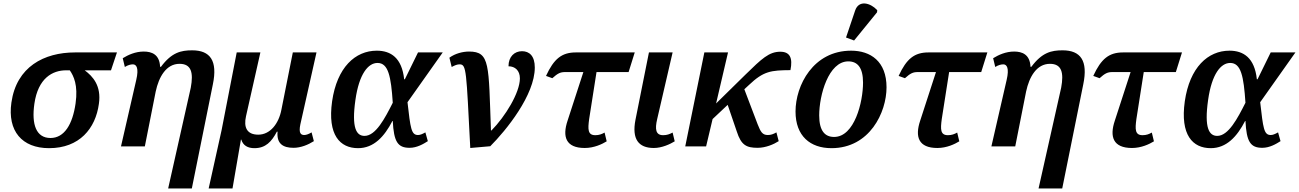

<svg xmlns="http://www.w3.org/2000/svg" viewBox="-20 -835 7408 1095"><path d="M260 10C433 10 525 -102 544 -243C559 -346 509 -400 463 -434H613L647 -536H408C231 -536 74 -454 45 -250C22 -88 105 10 260 10ZM268 -48C187 -48 159 -124 176 -243C197 -390 280 -434 357 -434H378C400 -402 426 -350 411 -245C394 -126 347 -48 268 -48Z M939 240H1074L1194 -354C1222 -489 1179 -548 1076 -548C1012 -548 959 -536 898 -454H893C890 -525 845 -541 800 -541C752 -541 711 -522 680 -503L692 -453C709 -464 726 -468 738 -468C758 -468 773 -447 757 -379L670 0H806L868 -313C886 -397 928 -471 1004 -471C1071 -471 1084 -421 1068 -335Z M1170 240H1306L1354 -39H1356C1366 -6 1392 10 1431 10C1495 10 1529 -27 1559 -84H1563C1557 -16 1593 8 1654 8C1695 8 1737 -9 1770 -30L1757 -80C1742 -71 1727 -65 1715 -65C1694 -65 1683 -78 1693 -126L1785 -536H1650L1585 -210C1570 -130 1521 -67 1453 -67C1387 -67 1369 -110 1383 -172L1465 -536H1330L1244 -94Z M2022 10C2112 10 2172 -56 2218 -145H2220C2226 -27 2248 8 2316 8C2358 8 2395 -14 2420 -30L2406 -80C2388 -70 2376 -65 2364 -65C2325 -65 2321 -104 2304 -252L2505 -536H2364L2289 -383H2285C2272 -505 2209 -546 2129 -546C2006 -546 1902 -451 1874 -257C1847 -65 1919 10 2022 10ZM2059 -60C2013 -60 1984 -104 2007 -265C2028 -414 2080 -476 2133 -476C2195 -476 2210 -399 2220 -249C2175 -160 2123 -60 2059 -60Z M2543 -506 2556 -453C2575 -463 2587 -468 2601 -468C2641 -468 2639 -434 2662 9L2776 -1C2867 -92 3030 -293 3030 -450C3030 -516 2999 -543 2957 -543C2914 -543 2880 -512 2880 -457C2917 -457 2945 -433 2945 -388C2945 -306 2861 -170 2783 -91H2780C2766 -466 2776 -541 2655 -541C2619 -541 2576 -530 2543 -506Z M3315 9C3368 9 3414 -13 3440 -29L3428 -79C3412 -70 3397 -64 3375 -64C3332 -64 3332 -97 3340 -156L3382 -424H3565L3600 -536H3264C3184 -536 3139 -500 3094 -402L3130 -389C3161 -417 3176 -424 3203 -424H3307L3217 -147C3186 -55 3207 9 3315 9Z M3709 9C3755 9 3802 -13 3828 -29L3816 -79C3799 -70 3784 -64 3762 -64C3720 -64 3714 -97 3728 -156L3816 -536H3681L3604 -151C3583 -42 3621 9 3709 9Z M3888 0H4007L4044 -156L4130 -237L4182 -85C4207 -7 4237 8 4301 8C4347 8 4393 -12 4421 -30L4408 -80C4390 -70 4377 -65 4359 -65C4328 -65 4318 -83 4301 -126L4225 -326L4251 -350C4335 -430 4377 -434 4488 -435C4502 -505 4485 -540 4430 -540C4366 -540 4324 -500 4232 -410L4064 -245L4132 -536H3997Z M4851 -604 4982 -765 4983 -777C4944 -819 4878 -837 4857 -775L4805 -621ZM4722 10C4940 10 5036 -194 5036 -337C5036 -485 4945 -546 4834 -546C4618 -546 4517 -348 4517 -199C4517 -59 4601 10 4722 10ZM4737 -54C4685 -54 4652 -88 4652 -177C4652 -292 4705 -485 4818 -485C4870 -485 4902 -450 4902 -364C4902 -252 4853 -54 4737 -54Z M5326 9C5379 9 5425 -13 5451 -29L5439 -79C5423 -70 5408 -64 5386 -64C5343 -64 5343 -97 5351 -156L5393 -424H5576L5611 -536H5275C5195 -536 5150 -500 5105 -402L5141 -389C5172 -417 5187 -424 5214 -424H5318L5228 -147C5197 -55 5218 9 5326 9Z M5903 240H6038L6158 -354C6186 -489 6143 -548 6040 -548C5976 -548 5923 -536 5862 -454H5857C5854 -525 5809 -541 5764 -541C5716 -541 5675 -522 5644 -503L5656 -453C5673 -464 5690 -468 5702 -468C5722 -468 5737 -447 5721 -379L5634 0H5770L5832 -313C5850 -397 5892 -471 5968 -471C6035 -471 6048 -421 6032 -335Z M6436 9C6489 9 6535 -13 6561 -29L6549 -79C6533 -70 6518 -64 6496 -64C6453 -64 6453 -97 6461 -156L6503 -424H6686L6721 -536H6385C6305 -536 6260 -500 6215 -402L6251 -389C6282 -417 6297 -424 6324 -424H6428L6338 -147C6307 -55 6328 9 6436 9Z M6885 10C6975 10 7035 -56 7081 -145H7083C7089 -27 7111 8 7179 8C7221 8 7258 -14 7283 -30L7269 -80C7251 -70 7239 -65 7227 -65C7188 -65 7184 -104 7167 -252L7368 -536H7227L7152 -383H7148C7135 -505 7072 -546 6992 -546C6869 -546 6765 -451 6737 -257C6710 -65 6782 10 6885 10ZM6922 -60C6876 -60 6847 -104 6870 -265C6891 -414 6943 -476 6996 -476C7058 -476 7073 -399 7083 -249C7038 -160 6986 -60 6922 -60Z"/></svg>

Font: Noto Serif SemiBold
Style: Italic
Weight: 600
Italic angle: -12°
Designer: Monotype Design Team
Foundry: Monotype Imaging Inc.
Version: Version 2.014